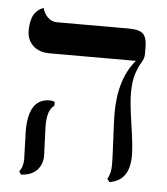

<svg xmlns="http://www.w3.org/2000/svg" viewBox="-46 -601 569 656"><g transform="rotate(5 239.0 -273.5)"><path d="M119.1 -159.2Q119.1 -150.4 121.1 -109.1Q123 -67.9 123 -58.1Q123 -28.3 104.5 -8.5Q85.9 11.2 49.8 13.2L43 2Q56.2 -13.2 56.2 -41Q56.2 -49.8 54.7 -88.9Q53.2 -127.9 53.2 -138.2Q53.2 -248 126 -248Q135.7 -248 143.1 -244.1V-231Q119.1 -216.3 119.1 -159.2ZM399.9 -295.9Q399.9 -262.7 410.9 -190.4Q421.9 -118.2 421.9 -85Q421.9 2 353 12.2L345.2 2Q357.4 -19 356.9 -48.8Q356.9 -69.8 353.5 -136Q350.1 -202.1 350.1 -223.1Q350.1 -341.3 407.2 -408.2H111.8Q74.7 -408.2 54 -428.2Q33.2 -448.2 33.2 -479Q33.2 -500 37.6 -516.1Q42 -532.2 48.6 -540Q55.2 -547.9 62 -553Q68.8 -558.1 73.7 -559.1L78.1 -560.1Q82 -542 95.5 -529.1Q108.9 -516.1 127 -516.1H373Q411.1 -516.1 423.6 -502.4Q436 -488.8 436 -458V-434.1Q436 -418.9 427 -405Q418 -391.1 408.9 -365Q399.9 -338.9 399.9 -295.9Z"/></g></svg>

Font: Linux Libertine Display
Style: Regular
Weight: 400
Designer: Philipp H. Poll
Foundry: Philipp H. Poll
Version: Version 5.0.9